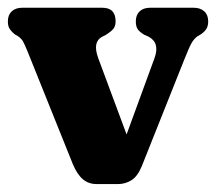

<svg xmlns="http://www.w3.org/2000/svg" viewBox="-27 -463 546 485"><path d="M270.5 2H217.3Q196.7 2 182.2 -10.3Q167.7 -22.7 156.9 -48.6L42.9 -332.3Q35.1 -351.4 31.2 -358.3Q27.2 -365.1 19.7 -370.7L10.2 -376.4Q-0.1 -385.2 -3.6 -391.8Q-7.1 -398.3 -7.1 -409.1Q-7.1 -425.3 2.6 -434.3Q12.4 -443.4 28.9 -443.4H231.7Q265 -443.4 265 -409.1Q265 -396.4 258.7 -389.4Q252.5 -382.4 240.9 -375.2L230.5 -369.9Q218.8 -363.5 216.1 -350.5Q213.5 -337.4 221.1 -316.2L312.2 -71.1L270.7 -63L363.5 -316.8Q370.2 -335.4 366.7 -348.8Q363.3 -362.1 348.6 -370.3L337.4 -375.2Q325.6 -382.3 320.8 -389.3Q316.1 -396.2 316.1 -409.1Q316.1 -425.2 325.7 -434.3Q335.3 -443.4 352.1 -443.4H462.5Q479.1 -443.4 489 -434.3Q498.9 -425.3 498.9 -409.1Q498.9 -398.3 495 -391.2Q491.1 -384 481.2 -376.8L471.5 -371.1Q463.3 -365.1 457.2 -354.8Q451.2 -344.5 438 -311.3L331.4 -43.8Q320.7 -17.5 305 -7.7Q289.4 2 270.5 2Z"/></svg>

Font: Fraunces 144pt S100 Black
Style: Regular
Weight: 900
Version: Version 1.000